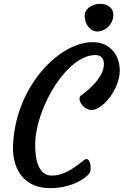

<svg xmlns="http://www.w3.org/2000/svg" viewBox="-20 -980 647 1005"><path d="M48.3 -219.2C43 -80.6 116.7 4.9 242.2 4.9C348.6 4.9 425.3 -42 448.2 -73.2C462.9 -93.8 452.1 -168 419.9 -142.1C359.4 -93.3 310.5 -61 251 -61C183.1 -61 161.1 -141.6 164.6 -235.8C171.4 -423.3 332.5 -691.9 479 -691.9C508.3 -691.9 523.9 -673.8 523.9 -645.5C523.9 -582.5 460 -520.5 403.8 -480C380.9 -463.4 413.1 -404.3 460 -404.3C516.6 -404.3 606.9 -512.7 606.9 -611.3C606.9 -682.6 563.5 -759.3 465.3 -759.3C287.6 -759.3 60.1 -524.4 48.3 -219.2ZM496.6 -815.4C535.2 -819.8 573.2 -854.5 573.2 -902.8C573.2 -945.3 532.7 -960 506.8 -960C470.7 -960 423.3 -941.4 423.3 -894.5C423.3 -853.5 454.6 -810.5 496.6 -815.4Z"/></svg>

Font: Courgette
Style: Regular
Weight: 400
Designer: Karolina Lach
Foundry: Karolina Lach
Version: Version 1.002